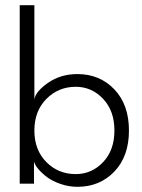

<svg xmlns="http://www.w3.org/2000/svg" viewBox="-20 -708 547 740"><path d="M56 0V-688H112.5V-325Q117 -355 165.2 -388.8Q213.5 -422.5 278.5 -422.5Q364.5 -422.5 420.8 -363.5Q477 -304.5 477 -205Q477 -105.5 420.8 -46.8Q364.5 12 278.5 12Q245.5 12 214 1.2Q182.5 -9.5 161.5 -25.2Q140.5 -41 127 -57.2Q113.5 -73.5 111 -86V0ZM272 -373.5Q205 -373.5 158.8 -326.8Q112.5 -280 112.5 -205Q112.5 -130 158.5 -83.5Q204.5 -37 272 -37Q333.5 -37 377.2 -83Q421 -129 421 -205Q421 -281 377.2 -327.2Q333.5 -373.5 272 -373.5Z"/></svg>

Font: League Spartan Light
Style: Regular
Weight: 277
Foundry: The League of Moveable Type
Version: Version 2.002